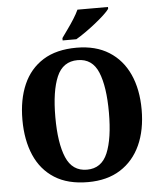

<svg xmlns="http://www.w3.org/2000/svg" viewBox="-61 -984 876 1046"><g transform="rotate(-5 377.0 -460.5)"><path d="M378 10Q268 10 195.5 -36Q123 -82 87 -165Q51 -248 51 -359Q51 -470 87 -552Q123 -634 195.5 -679.5Q268 -725 379 -725Q483 -725 555.5 -679.5Q628 -634 665.5 -551.5Q703 -469 703 -358Q703 -247 665.5 -164.5Q628 -82 555.5 -36Q483 10 378 10ZM378 -58Q458 -58 491 -137Q524 -216 524 -358Q524 -500 491.5 -578.5Q459 -657 379 -657Q298 -657 264.5 -578.5Q231 -500 231 -358Q231 -216 264.5 -137Q298 -58 378 -58ZM307 -784Q321 -804 339.5 -829.5Q358 -855 375 -882Q392 -909 402 -931H569V-921Q560 -908 539 -888.5Q518 -869 490.5 -847Q463 -825 434.5 -805Q406 -785 382 -771H307Z"/></g></svg>

Font: Noto Serif Thai SemiCondensed ExtraBold
Style: Regular
Weight: 800
Width: 4
Designer: Monotype Design Team
Foundry: Monotype Imaging Inc.
Version: Version 2.002; ttfautohint (v1.8.4.7-5d5b)